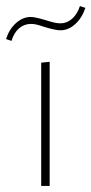

<svg xmlns="http://www.w3.org/2000/svg" viewBox="-26 -614 302 634"><path d="M-6 -485Q4 -517 26.5 -537.5Q49 -558 76 -558Q89 -558 123 -548Q126 -547 143 -542Q160 -537 174 -537Q195 -537 212 -552Q229 -567 238 -594L256 -588Q245 -555 222.5 -534.5Q200 -514 174 -514Q156 -514 121 -525Q118 -526 103.5 -530.5Q89 -535 76 -535Q54 -535 37 -520.5Q20 -506 12 -479ZM110 -407 138 -410V0H110Z"/></svg>

Font: Ysabeau Infant Extralight
Style: Regular
Weight: 200
Designer: Christian Thalmann (Catharsis Fonts)
Version: Version 0.003